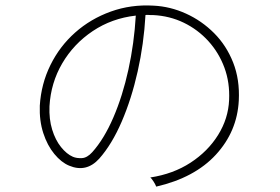

<svg xmlns="http://www.w3.org/2000/svg" viewBox="-20 -724 1040 714"><path d="M561 -30Q558 -38 551 -49Q544 -60 539 -64Q624 -77 688.5 -119Q753 -161 791 -222Q829 -283 832 -352Q835 -417 814.5 -472.5Q794 -528 755 -571Q716 -614 663.5 -639.5Q611 -665 549 -668Q546 -668 540 -668Q535 -668 530.5 -668.5Q526 -669 521 -668Q515 -561 492 -458.5Q469 -356 432.5 -271.5Q396 -187 349 -134Q301 -81 237 -108Q208 -120 182 -151.5Q156 -183 141 -229Q126 -275 128 -331Q133 -412 167.5 -482Q202 -552 259.5 -603Q317 -654 392 -681Q467 -708 551 -703Q613 -700 671.5 -673.5Q730 -647 776 -601Q822 -555 847 -491.5Q872 -428 868 -350Q862 -235 783 -149Q704 -63 561 -30ZM251 -141Q265 -135 284.5 -136Q304 -137 323 -158Q367 -207 401.5 -287Q436 -367 457.5 -465Q479 -563 485 -666Q396 -656 325 -608.5Q254 -561 211.5 -488.5Q169 -416 164 -329Q162 -281 174 -242Q186 -203 207 -177Q228 -151 251 -141Z"/></svg>

Font: Zen Kaku Gothic New Light
Style: Regular
Weight: 300
Designer: Yoshimichi Ohira
Foundry: Positype
Version: Version 1.002